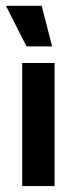

<svg xmlns="http://www.w3.org/2000/svg" viewBox="-23 -630 257 650"><path d="M52.1 0V-416.7H161.8V0ZM66.7 -472.9 -2.8 -610.4H118.1L153.5 -472.9Z"/></svg>

Font: Afacad Flux SemiBold
Style: Regular
Weight: 600
Designer: Kristian Moeller
Foundry: Dicotype
Version: Version 1.100